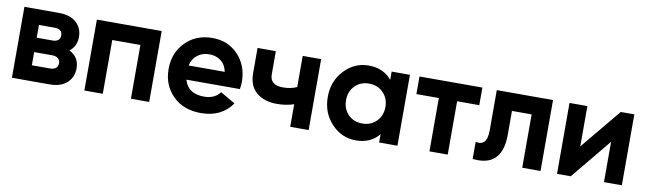

<svg xmlns="http://www.w3.org/2000/svg" viewBox="-35 -917 4489 1333"><g transform="rotate(10 2209.0 -250.5)"><path d="M418.9 -255.9Q489.3 -221.7 489.3 -141.6Q489.3 -79.1 445.3 -39.1Q402.3 0 322.3 0Q234.4 0 58.6 0Q58.6 -125 58.6 -500Q120.1 -500 301.8 -500Q380.9 -500 424.8 -460.9Q467.8 -421.9 467.8 -359.4Q467.8 -293 418.9 -255.9ZM290 -393.6Q262.7 -393.6 179.7 -393.6Q179.7 -371.1 179.7 -303.7Q207 -303.7 290 -303.7Q344.7 -303.7 344.7 -348.6Q344.7 -393.6 290 -393.6ZM306.6 -109.4Q363.3 -109.4 363.3 -157.2Q363.3 -177.7 347.7 -190.4Q333 -202.1 306.6 -202.1Q264.6 -202.1 179.7 -202.1Q179.7 -178.7 179.7 -109.4Q211.9 -109.4 306.6 -109.4Z M1026.4 -500Q1026.4 -375 1026.4 0Q994.1 0 897.5 0Q897.5 -94.7 897.5 -378.9Q847.7 -378.9 699.2 -378.9Q699.2 -284.2 699.2 0Q666 0 569.3 0Q569.3 -125 569.3 -500Q683.6 -500 1026.4 -500Z M1253.9 -197.3Q1280.3 -102.5 1394.5 -102.5Q1468.8 -102.5 1506.8 -153.3Q1542 -132.8 1611.3 -92.8Q1537.1 13.7 1392.6 13.7Q1268.6 13.7 1194.3 -60.5Q1119.1 -135.7 1119.1 -250Q1119.1 -363.3 1193.4 -438.5Q1266.6 -513.7 1382.8 -513.7Q1493.2 -513.7 1564.5 -438.5Q1635.7 -362.3 1635.7 -250Q1635.7 -224.6 1630.9 -197.3Q1504.9 -197.3 1253.9 -197.3ZM1252 -296.9Q1315.4 -296.9 1506.8 -296.9Q1496.1 -347.7 1461.9 -373Q1426.8 -398.4 1382.8 -398.4Q1331.1 -398.4 1296.9 -371.1Q1262.7 -344.7 1252 -296.9Z M2020.5 -500Q2053.7 -500 2150.4 -500Q2150.4 -375 2150.4 0Q2118.2 0 2020.5 0Q2020.5 -40 2020.5 -159.2Q1964.8 -140.6 1902.3 -140.6Q1810.5 -140.6 1756.8 -186.5Q1702.1 -233.4 1702.1 -321.3Q1702.1 -380.9 1702.1 -500Q1734.4 -500 1831.1 -500Q1831.1 -459 1831.1 -335.9Q1831.1 -260.7 1923.8 -260.7Q1977.5 -260.7 2020.5 -280.3Q2020.5 -353.5 2020.5 -500Z M2647.5 -500Q2679.7 -500 2776.4 -500Q2776.4 -375 2776.4 0Q2744.1 0 2647.5 0Q2647.5 -14.6 2647.5 -58.6Q2588.9 13.7 2484.4 13.7Q2383.8 13.7 2312.5 -62.5Q2241.2 -138.7 2241.2 -250Q2241.2 -361.3 2312.5 -437.5Q2383.8 -513.7 2484.4 -513.7Q2588.9 -513.7 2647.5 -441.4Q2647.5 -460.9 2647.5 -500ZM2507.8 -109.4Q2568.4 -109.4 2607.4 -148.4Q2647.5 -188.5 2647.5 -250Q2647.5 -311.5 2607.4 -351.6Q2568.4 -390.6 2507.8 -390.6Q2448.2 -390.6 2409.2 -351.6Q2370.1 -311.5 2370.1 -250Q2370.1 -188.5 2409.2 -148.4Q2448.2 -109.4 2507.8 -109.4Z M3287.1 -500Q3287.1 -468.8 3287.1 -376Q3248 -376 3130.9 -376Q3130.9 -282.2 3130.9 0Q3098.6 0 3002 0Q3002 -93.8 3002 -376Q2962.9 -376 2843.8 -376Q2843.8 -407.2 2843.8 -500Q2955.1 -500 3287.1 -500Z M3785.2 -500Q3785.2 -375 3785.2 0Q3752.9 0 3656.2 0Q3656.2 -93.8 3656.2 -376Q3621.1 -376 3517.6 -376Q3517.6 -334 3517.6 -209Q3517.6 2 3343.8 2Q3326.2 2 3306.6 0Q3306.6 -40 3306.6 -121.1Q3346.7 -111.3 3368.2 -134.8Q3388.7 -158.2 3388.7 -215.8Q3388.7 -310.5 3388.7 -500Q3488.3 -500 3785.2 -500Z M4262.7 -500Q4287.1 -500 4358.4 -500Q4358.4 -375 4358.4 0Q4327.1 0 4232.4 0Q4232.4 -71.3 4232.4 -284.2Q4173.8 -212.9 3998 0Q3973.6 0 3901.4 0Q3901.4 -125 3901.4 -500Q3933.6 -500 4027.3 -500Q4027.3 -428.7 4027.3 -215.8Q4086.9 -287.1 4262.7 -500Z"/></g></svg>

Font: LeFont
Style: Regular
Weight: 700
Designer: Leryon MEDIA
Version: Version 1.0